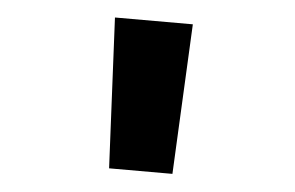

<svg xmlns="http://www.w3.org/2000/svg" viewBox="-36 -758 686 447"><g transform="rotate(5 307.0 -534.5)"><path d="M233 -359 216 -710H398L381 -359Z"/></g></svg>

Font: Intel One Mono Light
Style: Regular
Weight: 300
Monospace: yes
Designer: Fred Shallcrass
Foundry: Frere-Jones Type LLC
Version: Version 1.004